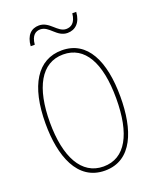

<svg xmlns="http://www.w3.org/2000/svg" viewBox="-165 -997 893 1102"><g transform="rotate(-20 281.5 -446.5)"><path d="M125 -807H150C155 -864 182 -879 209 -879C264 -879 285 -806 351 -806C398 -806 434 -838 438 -903H414C408 -845 380 -830 351 -830C299 -830 274 -903 210 -903C162 -903 130 -872 125 -807ZM283 10C450 10 510 -158 510 -359C510 -576 440 -724 284 -724C136 -724 53 -593 53 -359C53 -164 114 10 283 10ZM283 -15C149 -15 79 -147 79 -358C79 -568 148 -699 283 -699C415 -699 484 -576 484 -358C484 -142 417 -15 283 -15Z"/></g></svg>

Font: Noto Sans Mono SemiCondensed Thin
Style: Regular
Weight: 100
Width: 4
Designer: Monotype Design Team
Foundry: Monotype Imaging Inc.
Version: Version 2.014